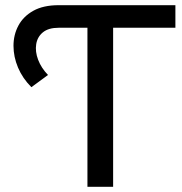

<svg xmlns="http://www.w3.org/2000/svg" viewBox="-20 -720 700 740"><path d="M317 0V-613H206Q167 -613 145.5 -595.5Q124 -578 119.5 -549.5Q115 -521 127 -489.5Q139 -458 165 -431L101 -384Q67 -418 49.5 -459.5Q32 -501 32 -543.5Q32 -586 51 -621.5Q70 -657 108.5 -678.5Q147 -700 206 -700H656V-613H416V0Z"/></svg>

Font: Montserrat Medium
Style: Regular
Weight: 500
Designer: Julieta Ulanovsky
Foundry: Julieta Ulanovsky
Version: Version 9.000; ttfautohint (v1.8.4.7-5d5b)